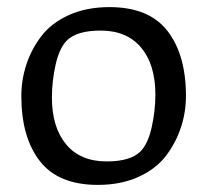

<svg xmlns="http://www.w3.org/2000/svg" viewBox="-20 -510 583 540"><path d="M503 -240Q503 -195 489 -152Q475 -109 447 -72Q419 -35 369.5 -12.5Q320 10 255 10Q144 10 92 -57Q40 -124 40 -240Q40 -285 54 -328Q68 -371 96 -408Q124 -445 173.5 -467.5Q223 -490 288 -490Q399 -490 451 -423Q503 -356 503 -240ZM263 -424Q196 -424 168 -396Q147 -375 136.5 -328.5Q126 -282 126 -236Q126 -152 166 -104Q206 -56 280 -56Q347 -56 375 -84Q396 -105 406.5 -151.5Q417 -198 417 -244Q417 -328 377 -376Q337 -424 263 -424Z"/></svg>

Font: Enriqueta
Style: Regular
Weight: 400
Designer: Viviana Monsalve, Gustavo Ibarra
Foundry: Viviana Monsalve, Gustavo Ibarra
Version: Version 1.002